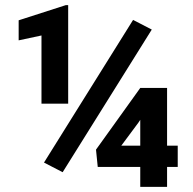

<svg xmlns="http://www.w3.org/2000/svg" viewBox="-20 -728 753 748"><path d="M245.6 -708V-324.2H141.6V-589.8L52.7 -570.8V-648.9L236.3 -708ZM571.3 -612.8 224.1 -57.1 151.4 -94.7 498.5 -650.4ZM672.4 -160.6V-77.6H630.9V0H526.4V-77.6H360.8L354 -145L526.4 -385.3H630.9V-160.6ZM452.6 -160.6H526.4V-261.2L519 -250Z"/></svg>

Font: Vazirmatn FD ExtraBold
Style: Regular
Weight: 800
Designer: Saber Rastikerdar
Foundry: Saber Rastikerdar
Version: Version 33.003